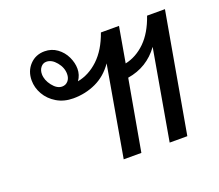

<svg xmlns="http://www.w3.org/2000/svg" viewBox="-100 -707 968 848"><g transform="rotate(-20 384.5 -283.0)"><path d="M745 -560 646 1H563L637 -422Q582 -346 489 -331L430 1H347L421 -423Q387 -374 337.5 -351Q288 -328 231 -328Q187 -328 153.5 -348Q120 -368 102 -399.5Q84 -431 84 -465Q84 -509 111.5 -538Q139 -567 181 -567Q214 -567 239.5 -548.5Q265 -530 278.5 -501.5Q292 -473 292 -445Q292 -416 275 -392Q329 -402 373.5 -444Q418 -486 444 -560H529L500 -394Q552 -405 594 -446Q636 -487 661 -560ZM202 -394Q219 -394 230 -406.5Q241 -419 241 -439Q241 -469 219.5 -495Q198 -521 173 -521Q157 -521 146.5 -508Q136 -495 136 -476Q136 -448 157 -421Q178 -394 202 -394Z"/></g></svg>

Font: KoHo Medium
Style: Italic
Weight: 500
Italic angle: -10°
Designer: Cadson Demak & Katatrad Team
Foundry: Cadson Demak Co.,Ltd.
Version: Version 1.000